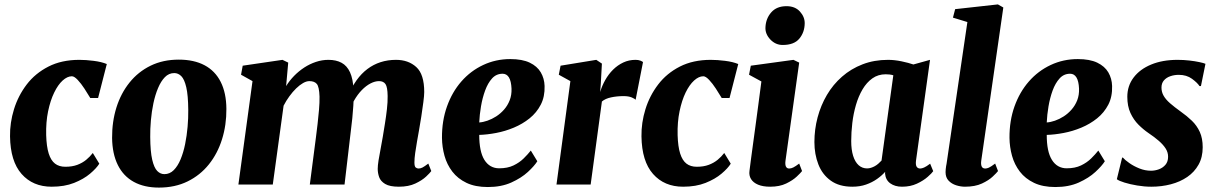

<svg xmlns="http://www.w3.org/2000/svg" viewBox="-20 -837 5520 871"><path d="M214.5 10Q129 10 78 -47.8Q27 -105.5 25.5 -218.5Q24.5 -280 43.5 -341.5Q62.5 -403 101.2 -453.8Q140 -504.5 199.8 -535Q259.5 -565.5 340 -565.5Q369.5 -565.5 405 -561Q440.5 -556.5 464.5 -546.5L425 -392.5H389.5Q378 -412 363 -435Q348 -458 332.5 -474.5Q317 -491 306 -491Q285.5 -491 264.2 -471.8Q243 -452.5 225.8 -417Q208.5 -381.5 198.2 -332.2Q188 -283 189.5 -224Q191 -172 201 -140.5Q211 -109 229.5 -94.8Q248 -80.5 276.5 -80.5Q307.5 -80.5 330.8 -89.2Q354 -98 371 -112Q388 -126 401 -143L430.5 -94.5Q417.5 -73.5 388.5 -49Q359.5 -24.5 316 -7.2Q272.5 10 214.5 10Z M791 -566.5Q860 -566.5 908 -541Q956 -515.5 981.2 -465.5Q1006.5 -415.5 1007 -343Q1007.5 -270 987.2 -205.2Q967 -140.5 927.5 -91.2Q888 -42 831 -14Q774 14 701 14Q634 14 586.8 -12Q539.5 -38 514.5 -88.5Q489.5 -139 488.5 -211Q488 -285 508.2 -349.5Q528.5 -414 567.8 -462.8Q607 -511.5 663.2 -539Q719.5 -566.5 791 -566.5ZM770.5 -505.5Q746 -505.5 728 -487Q710 -468.5 697 -437.5Q684 -406.5 676 -368.8Q668 -331 664.5 -291Q661 -251 661.5 -215.5Q662 -149 670.5 -112.5Q679 -76 693.2 -61.5Q707.5 -47 725.5 -47Q750 -47 768.2 -65.2Q786.5 -83.5 799.2 -114.2Q812 -145 819.8 -183.2Q827.5 -221.5 831 -261.5Q834.5 -301.5 834 -338.5Q833.5 -405 825 -441.2Q816.5 -477.5 802.5 -491.5Q788.5 -505.5 770.5 -505.5Z M1287.5 -553 1278 -446.5Q1293 -471 1314.2 -492.8Q1335.5 -514.5 1360.5 -530.8Q1385.5 -547 1413.2 -556.2Q1441 -565.5 1470 -565.5Q1505 -565.5 1529.5 -552.2Q1554 -539 1567.8 -509.2Q1581.5 -479.5 1584 -429Q1584.5 -421 1584.5 -411.5Q1584.5 -402 1583.8 -392Q1583 -382 1582 -371.5L1560.5 -402.5Q1576 -443 1597.8 -473.2Q1619.5 -503.5 1646.8 -524Q1674 -544.5 1706.5 -555Q1739 -565.5 1776.5 -565.5Q1832.5 -565.5 1868.5 -532.8Q1904.5 -500 1904.5 -419.5Q1904.5 -404.5 1900.5 -373.5Q1896.5 -342.5 1891.2 -308.2Q1886 -274 1881 -247Q1876.5 -222 1871.8 -195Q1867 -168 1863.5 -143Q1860 -118 1860 -100Q1860 -82 1865.8 -77.2Q1871.5 -72.5 1879 -72.5Q1887.5 -72.5 1896.8 -77.2Q1906 -82 1923 -95L1936.5 -61Q1931 -53 1913 -36Q1895 -19 1864.2 -4.5Q1833.5 10 1789.5 10Q1748 10 1727.2 -2.5Q1706.5 -15 1700 -33.5Q1693.5 -52 1693.5 -71Q1693.5 -85.5 1697.2 -109.2Q1701 -133 1706.5 -161Q1712 -189 1716.5 -216.5Q1721 -243.5 1726.2 -276Q1731.5 -308.5 1735.2 -341.2Q1739 -374 1738.5 -401.5Q1738 -442 1728.8 -455.5Q1719.5 -469 1699.5 -469Q1681 -469 1660.8 -458.5Q1640.5 -448 1621.2 -428.2Q1602 -408.5 1586.2 -380.8Q1570.5 -353 1561 -318.5L1584.5 -407.5Q1584.5 -384.5 1582.8 -356.8Q1581 -329 1578.2 -300.5Q1575.5 -272 1572 -247L1543 0H1385.5L1413.5 -216Q1417 -244 1420.8 -275.8Q1424.5 -307.5 1427.2 -339.5Q1430 -371.5 1429.5 -399Q1428 -443.5 1417.2 -456.2Q1406.5 -469 1383.5 -469Q1370 -469 1354.8 -460.2Q1339.5 -451.5 1323.5 -436Q1307.5 -420.5 1292.8 -400.2Q1278 -380 1266.5 -357.5L1217.5 0H1061.5L1125.5 -469L1073.5 -498L1081 -539L1261.5 -565.5Z M2417.5 -105.5Q2404.5 -84.5 2374.8 -57Q2345 -29.5 2299.5 -9Q2254 11.5 2193 11.5Q2136 11.5 2096.2 -7.5Q2056.5 -26.5 2032 -58.5Q2007.5 -90.5 1996.5 -130.2Q1985.5 -170 1985 -211.5Q1984.5 -289 2007.8 -354.2Q2031 -419.5 2073 -467.5Q2115 -515.5 2172 -542.2Q2229 -569 2295 -569Q2349 -569 2383 -552.8Q2417 -536.5 2433.2 -508.8Q2449.5 -481 2450.5 -447Q2452 -398.5 2433.2 -362.2Q2414.5 -326 2382.5 -300.2Q2350.5 -274.5 2311 -258Q2271.5 -241.5 2230.5 -233.8Q2189.5 -226 2154 -225Q2154 -187.5 2159.8 -159.2Q2165.5 -131 2177.2 -112Q2189 -93 2206 -83.2Q2223 -73.5 2244.5 -73.5Q2282.5 -73.5 2309.5 -86.5Q2336.5 -99.5 2355.5 -118.2Q2374.5 -137 2388 -154ZM2260 -502.5Q2231.5 -502.5 2212.2 -481.2Q2193 -460 2180.8 -426.5Q2168.5 -393 2162 -354.5Q2155.5 -316 2154 -281.5Q2171 -282.5 2191.2 -289.5Q2211.5 -296.5 2231 -309Q2250.5 -321.5 2266.8 -340Q2283 -358.5 2292.2 -382.2Q2301.5 -406 2300.5 -435Q2299 -469 2288.8 -485.8Q2278.5 -502.5 2260 -502.5Z M2504.5 0 2567.5 -469 2515 -498 2523 -539 2685 -565.5 2710.5 -548.5 2705.5 -457 2702.5 -419.5Q2711 -448 2725.8 -474.2Q2740.5 -500.5 2761.2 -521Q2782 -541.5 2807.5 -553.5Q2833 -565.5 2863 -565.5Q2876 -565.5 2884.8 -562Q2893.5 -558.5 2897 -555.5L2863.5 -384.5Q2860.5 -388.5 2846.2 -394.8Q2832 -401 2808.5 -401Q2793.5 -401 2779 -399.5Q2764.5 -398 2751.8 -395.2Q2739 -392.5 2728.5 -387.8Q2718 -383 2710.5 -376.5L2659.5 0Z M3079 10Q2993.5 10 2942.5 -47.8Q2891.5 -105.5 2890 -218.5Q2889 -280 2908 -341.5Q2927 -403 2965.8 -453.8Q3004.5 -504.5 3064.2 -535Q3124 -565.5 3204.5 -565.5Q3234 -565.5 3269.5 -561Q3305 -556.5 3329 -546.5L3289.5 -392.5H3254Q3242.5 -412 3227.5 -435Q3212.5 -458 3197 -474.5Q3181.5 -491 3170.5 -491Q3150 -491 3128.8 -471.8Q3107.5 -452.5 3090.2 -417Q3073 -381.5 3062.8 -332.2Q3052.5 -283 3054 -224Q3055.5 -172 3065.5 -140.5Q3075.5 -109 3094 -94.8Q3112.5 -80.5 3141 -80.5Q3172 -80.5 3195.2 -89.2Q3218.5 -98 3235.5 -112Q3252.5 -126 3265.5 -143L3295 -94.5Q3282 -73.5 3253 -49Q3224 -24.5 3180.5 -7.2Q3137 10 3079 10Z M3474 10Q3441 10 3419 0.8Q3397 -8.5 3387 -24.8Q3377 -41 3380 -62Q3382.5 -84.5 3386.8 -115Q3391 -145.5 3396 -183.2Q3401 -221 3407.2 -265.5Q3413.5 -310 3420 -360.8Q3426.5 -411.5 3434 -467.5L3378 -498L3386 -539L3579.5 -565.5L3605.5 -553L3543.5 -109Q3541 -91 3545.2 -81.8Q3549.5 -72.5 3560 -72.5Q3569 -72.5 3579 -77.5Q3589 -82.5 3605.5 -95L3618.5 -61Q3612.5 -53 3594.5 -36Q3576.5 -19 3546.5 -4.5Q3516.5 10 3474 10ZM3530.5 -633Q3498 -633 3474.2 -658.2Q3450.5 -683.5 3452.5 -714Q3454.5 -753.5 3479 -781.2Q3503.5 -809 3548 -809Q3587 -809 3609 -784.5Q3631 -760 3630.5 -731Q3630 -690.5 3606.2 -661.8Q3582.5 -633 3530.5 -633Z M4135.5 -109Q4133 -89.5 4138.2 -81Q4143.5 -72.5 4154.5 -72.5Q4161.5 -72.5 4172 -77Q4182.5 -81.5 4199.5 -94.5L4213.5 -60.5Q4207.5 -51.5 4188.2 -34.5Q4169 -17.5 4139.5 -3.8Q4110 10 4072 10Q4040 10 4018.8 -5.2Q3997.5 -20.5 3995 -49.5L3995.5 -57.5Q3980.5 -40.5 3958.5 -25Q3936.5 -9.5 3908.8 0.2Q3881 10 3846.5 10Q3787 10 3748.8 -17.5Q3710.5 -45 3692.5 -91.2Q3674.5 -137.5 3674.5 -192.5Q3674.5 -250 3689 -304.5Q3703.5 -359 3731.2 -406.2Q3759 -453.5 3799.8 -489.2Q3840.5 -525 3893 -545.2Q3945.5 -565.5 4008.5 -565.5Q4037.5 -565.5 4069.8 -558.8Q4102 -552 4123.5 -544.5L4199 -565.5ZM4032.5 -495.5Q4024.5 -498 4015.8 -499Q4007 -500 3998 -500Q3963.5 -500 3937.5 -481.5Q3911.5 -463 3893 -431.8Q3874.5 -400.5 3863 -361Q3851.5 -321.5 3846.5 -279.2Q3841.5 -237 3841.5 -197Q3841.5 -158 3850.2 -130Q3859 -102 3875.2 -87.5Q3891.5 -73 3913.5 -73Q3922.5 -73 3931.2 -75.8Q3940 -78.5 3948.5 -83.2Q3957 -88 3964.5 -94.5Q3972 -101 3979 -108.5Z M4431.5 -109Q4429 -92 4433.2 -82.2Q4437.5 -72.5 4449.5 -72.5Q4457 -72.5 4466 -76.5Q4475 -80.5 4494.5 -95L4507.5 -61Q4501 -52.5 4483.2 -35.8Q4465.5 -19 4434.5 -4.5Q4403.5 10 4357.5 10Q4338 10 4317.5 3.5Q4297 -3 4283.2 -17.5Q4269.5 -32 4269.5 -56Q4269.5 -62 4270.2 -69.2Q4271 -76.5 4272 -83.5Q4273 -90.5 4274 -94L4368.5 -737L4303 -757L4313 -795.5L4507 -817L4531.5 -803Z M4992 -105.5Q4979 -84.5 4949.2 -57Q4919.5 -29.5 4874 -9Q4828.5 11.5 4767.5 11.5Q4710.5 11.5 4670.8 -7.5Q4631 -26.5 4606.5 -58.5Q4582 -90.5 4571 -130.2Q4560 -170 4559.5 -211.5Q4559 -289 4582.2 -354.2Q4605.5 -419.5 4647.5 -467.5Q4689.5 -515.5 4746.5 -542.2Q4803.5 -569 4869.5 -569Q4923.5 -569 4957.5 -552.8Q4991.5 -536.5 5007.8 -508.8Q5024 -481 5025 -447Q5026.5 -398.5 5007.8 -362.2Q4989 -326 4957 -300.2Q4925 -274.5 4885.5 -258Q4846 -241.5 4805 -233.8Q4764 -226 4728.5 -225Q4728.5 -187.5 4734.2 -159.2Q4740 -131 4751.8 -112Q4763.5 -93 4780.5 -83.2Q4797.5 -73.5 4819 -73.5Q4857 -73.5 4884 -86.5Q4911 -99.5 4930 -118.2Q4949 -137 4962.5 -154ZM4834.5 -502.5Q4806 -502.5 4786.8 -481.2Q4767.5 -460 4755.2 -426.5Q4743 -393 4736.5 -354.5Q4730 -316 4728.5 -281.5Q4745.5 -282.5 4765.8 -289.5Q4786 -296.5 4805.5 -309Q4825 -321.5 4841.2 -340Q4857.5 -358.5 4866.8 -382.2Q4876 -406 4875 -435Q4873.5 -469 4863.2 -485.8Q4853 -502.5 4834.5 -502.5Z M5428 -446.5H5421.5Q5412 -461.5 5387.5 -479.5Q5363 -497.5 5327.5 -497.5Q5307 -497.5 5289 -491.2Q5271 -485 5260 -472.2Q5249 -459.5 5249 -439.5Q5249 -419.5 5258.8 -402.5Q5268.5 -385.5 5288 -368.5Q5307.5 -351.5 5336 -331Q5364.5 -311 5387 -289.2Q5409.5 -267.5 5422.8 -238.5Q5436 -209.5 5436 -169Q5436 -123.5 5417.2 -90Q5398.5 -56.5 5366 -34.2Q5333.5 -12 5291.5 -1Q5249.5 10 5203 10Q5171.5 10 5138.8 4.5Q5106 -1 5081 -8.8Q5056 -16.5 5046.5 -24L5070.5 -122H5074Q5083.5 -111 5103.5 -97Q5123.5 -83 5149 -72.8Q5174.5 -62.5 5201.5 -62.5Q5219.5 -62.5 5237.2 -69Q5255 -75.5 5267 -89.5Q5279 -103.5 5279 -126Q5279 -146 5268 -163.2Q5257 -180.5 5237.2 -197.8Q5217.5 -215 5190 -233.5Q5166.5 -249.5 5144.5 -271.5Q5122.5 -293.5 5108.2 -324.5Q5094 -355.5 5094 -398Q5094 -447.5 5122.5 -485.2Q5151 -523 5202.2 -544.2Q5253.5 -565.5 5322 -565.5Q5349 -565.5 5375.2 -562.5Q5401.5 -559.5 5421.2 -555.2Q5441 -551 5448.5 -547.5Z"/></svg>

Font: Merriweather 24pt Black
Style: Italic
Weight: 900
Italic angle: -7.8°
Designer: Eben Sorkin
Foundry: Eben Sorkin
Version: Version 2.101